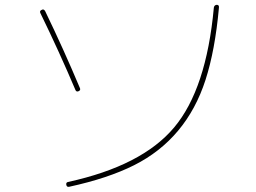

<svg xmlns="http://www.w3.org/2000/svg" viewBox="-20 -750 1040 779"><path d="M255.9 -11.7Q555.7 -77.1 686.5 -232.9Q817.4 -388.7 847.7 -719.7Q849.6 -729.5 859.4 -730.5Q870.1 -730.5 868.2 -717.8Q852.5 -545.9 814 -426.3Q775.4 -306.6 702.6 -219.7Q629.9 -132.8 523.9 -79.6Q418 -26.4 260.7 7.8Q251 9.8 249 0Q247.1 -9.8 255.9 -11.7ZM286.1 -384.8Q221.7 -537.1 143.6 -697.3Q139.6 -706.1 149.4 -710Q157.2 -714.8 163.1 -705.1Q237.3 -551.8 304.7 -391.6Q307.6 -383.8 298.8 -379.9Q290 -376 286.1 -384.8Z"/></svg>

Font: Rounded Mgen+ 1mn thin
Style: Regular
Weight: 100
Designer: [Source Han Sans]
Ryoko NISHIZUKA  (kana & ideographs); Paul D. Hunt (Latin, Greek & Cyrillic); Wenlong ZHANG  (bopomofo
Version: Version 1.059.20150602